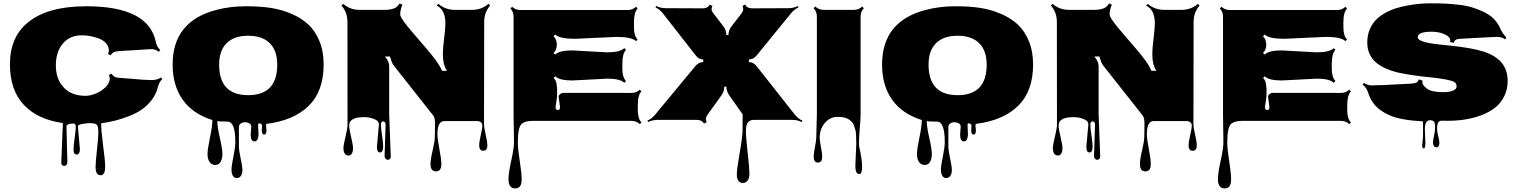

<svg xmlns="http://www.w3.org/2000/svg" viewBox="-20 -708 8888 1123"><path d="M338.4 243.7 347.7 11.7Q198.7 -9.3 118.4 -95.7Q38.1 -182.1 38.1 -331.5Q38.1 -490.7 142.6 -576.2Q257.8 -671.4 484.9 -671.4Q848.6 -671.4 891.6 -462.4Q897.5 -432.1 917.5 -416L909.2 -405.3Q885.7 -422.9 858.4 -420.4L670.4 -408.7Q637.7 -406.2 627.9 -384.8L611.8 -392.6Q616.7 -403.3 616.7 -411.1Q616.7 -436.5 599.9 -455.3Q583 -474.1 557.1 -483.4Q506.8 -501.5 459.5 -501.5Q387.2 -501.5 346.9 -452.4Q306.6 -403.3 306.6 -325Q306.6 -246.6 352.3 -197Q397.9 -147.5 480.5 -147.5Q506.8 -147.5 539.3 -160.4Q571.8 -173.3 596.9 -197.8Q622.1 -222.2 622.1 -249.5Q622.1 -257.3 616.7 -269L632.8 -277.3Q644.5 -255.4 670.7 -253.4Q696.8 -251.5 738.3 -248Q829.6 -239.7 865.2 -239.7Q900.9 -239.7 921.4 -254.9L929.2 -244.6Q911.1 -231 902.1 -194.1Q893.1 -157.2 867.2 -123.3Q841.3 -89.4 808.8 -67.1Q776.4 -44.9 733.4 -28.3Q659.7 1 571.8 13.2Q571.8 58.1 583.5 146.5Q595.2 234.9 595.2 264.2Q595.2 293.5 588.1 305.2Q581.1 316.9 567.4 316.9Q553.7 316.9 546.4 305.2Q539.1 293.5 539.1 267.8Q539.1 242.2 547.1 168.5Q555.2 94.7 555.2 69.8Q555.2 44.9 552.7 36.1Q550.3 27.3 546.9 22.7Q543.5 18.1 535.2 15.6Q516.1 10.7 489.3 13.2Q435.5 17.6 435.5 31.2L447.3 164.1Q447.3 195.8 428.7 195.8Q410.2 195.8 410.2 168.9Q410.2 142.1 416.7 97.7Q423.3 53.2 423.3 33.9Q423.3 14.6 410.6 14.6Q385.7 14.6 377.2 20Q368.7 25.4 368.7 29.8L374 241.2Q374 249.5 368.7 256.1Q363.3 262.7 355.5 262.7Q347.7 262.7 343 257.1Q338.4 251.5 338.4 243.7Z M1446.3 79.1 1449.7 32.2Q1449.7 20 1438 13.4Q1426.3 6.8 1412.6 6.8Q1398.9 6.8 1388.2 14.2Q1377.4 21.5 1377.4 35.2V147.5Q1377.4 171.9 1387.7 219.2Q1397.9 266.6 1397.9 286.9Q1397.9 307.1 1389.2 320.3Q1380.4 333.5 1365 333.5Q1349.6 333.5 1341.8 319.8Q1334 306.2 1334 284.2Q1334 262.2 1345.2 208Q1356.4 153.8 1356.4 124Q1356.4 3.4 1311.5 3.4Q1251 3.4 1251 -1.5V-0.5Q1251 33.2 1265.9 98.4Q1280.8 163.6 1280.8 191.9Q1280.8 220.2 1270.5 238.5Q1260.3 256.8 1239 256.8Q1217.8 256.8 1205.8 239.3Q1193.8 221.7 1193.8 193.6Q1193.8 165.5 1208 97.4Q1222.2 29.3 1222.2 -5.9Q1106.4 -42.5 1048.1 -125.5Q989.7 -208.5 989.7 -330.6Q989.7 -583.5 1244.6 -649.9Q1327.1 -671.4 1415.3 -671.4Q1503.4 -671.4 1565.2 -661.6Q1627 -651.9 1684.8 -627.2Q1742.7 -602.5 1783.4 -564.7Q1824.2 -526.9 1848.6 -467Q1873 -407.2 1873 -330.6Q1873 -174.3 1785.2 -88.6Q1697.3 -2.9 1538.1 16.6Q1536.1 20 1536.1 27.3L1538.6 54.2Q1538.6 79.1 1524.9 79.1Q1511.2 79.1 1511.2 55.2L1512.7 27.8Q1512.7 13.2 1491.7 13.2Q1489.7 17.6 1489.7 29.8L1492.2 77.1Q1492.2 91.8 1486.8 105.5Q1481.4 119.1 1468.8 119.1Q1446.3 119.1 1446.3 79.1ZM1261.7 -330.1Q1261.7 -151.4 1431.6 -151.4Q1601.6 -151.4 1601.6 -330.1Q1601.6 -412.1 1557.6 -455.6Q1513.7 -499 1431.6 -499Q1349.6 -499 1305.7 -455.6Q1261.7 -412.1 1261.7 -330.1Z M2184.6 151.4 2196.3 19Q2196.3 3.4 2178.7 -6.8Q2149.9 -22.9 2108.4 -22.9Q2052.7 -22.9 2031.7 -1Q2022.5 8.8 2022.5 27.6Q2022.5 46.4 2033.7 93.3Q2044.9 140.1 2044.9 159.4Q2044.9 178.7 2037.8 190.2Q2030.8 201.7 2017.1 201.7Q2003.4 201.7 1996.1 190.2Q1988.8 178.7 1988.8 159.2Q1988.8 139.6 2000.7 91.8Q2012.7 43.9 2012.7 19.5L2012.2 -579.1Q2012.2 -636.7 1977.1 -675.3L1987.3 -685.5Q2026.9 -650.4 2083.5 -650.4H2229.5Q2260.7 -650.4 2282.5 -658Q2304.2 -665.5 2317.4 -688L2333.5 -680.2Q2320.8 -649.9 2320.8 -623Q2320.8 -601.1 2397.9 -512.7Q2498.5 -397.5 2527.3 -357.9Q2556.2 -318.4 2564.9 -293.9H2594.2Q2570.3 -329.1 2570.3 -393.1Q2570.3 -422.9 2577.6 -482.2Q2585 -541.5 2585 -571.3Q2585 -651.4 2534.2 -675.3L2544.4 -685.5Q2584 -650.4 2640.6 -650.4H2740.7Q2797.4 -650.4 2836.9 -685.5L2846.7 -675.3Q2812 -636.2 2812 -579.1L2811 17.1Q2811 38.1 2820.8 79.8Q2830.6 121.6 2830.6 142.6Q2830.6 173.8 2806.6 173.8Q2782.7 173.8 2782.7 142.6Q2782.7 122.1 2792 82.3Q2801.3 42.5 2801.3 27.6Q2801.3 12.7 2791.5 6.3Q2781.7 0 2772.5 0H2579.6Q2538.6 0 2538.6 74.7Q2538.6 105.5 2550 163.8Q2561.5 222.2 2561.5 252Q2561.5 294.4 2529.8 294.4Q2498 294.4 2498 251.5Q2498 224.1 2510.5 171.9Q2522.9 119.6 2523.4 93.3L2524.4 28.3Q2525.9 -17.1 2515.1 -30.8L2281.2 -327.1Q2272 -339.4 2260.7 -377.9L2231 -377Q2256.3 -350.6 2256.3 -318.4V-39.6L2265.6 207.5Q2265.6 215.3 2261 220.9Q2256.3 226.6 2248.3 226.6Q2240.2 226.6 2234.9 220Q2229.5 213.4 2229.5 205.1L2235.4 17.6Q2235.4 11.7 2231 6.8Q2226.6 2 2220.7 2Q2208 2 2208 21.5Q2208 41 2214.6 85.4Q2221.2 129.9 2221.2 146.5Q2221.2 183.6 2202.9 183.6Q2184.6 183.6 2184.6 151.4Z M3255.4 -81.1 3247.6 -141.6V-147Q3257.8 -165 3275.4 -165L3673.8 -164.6Q3703.6 -164.6 3722.2 -183.6L3731.9 -173.8Q3710.4 -152.3 3710.4 -91.8Q3710.4 -91.8 3710.4 -63.5Q3710.4 -14.2 3731.9 8.3L3722.2 18.1Q3703.1 -1 3673.8 -1H3096.2Q3052.7 -1 3032.2 15.6Q3008.8 35.2 3008.8 126Q3008.8 162.6 3020 234.1Q3031.2 305.7 3031.2 341.8Q3031.2 394 2994.1 394Q2954.1 394 2954.1 340.3Q2954.1 303.7 2970.2 231.9Q2986.3 160.2 2986.3 123L2983.9 -40.5V-609.9Q2983.9 -640.1 2965.3 -658.2L2975.1 -668.5Q2995.1 -649.4 3023.9 -649.4H3650.9Q3680.7 -649.4 3699.7 -668.5L3709.5 -658.2Q3688 -636.7 3688 -577.1V-549.8Q3688 -497.6 3709.5 -476.6L3699.7 -467.3Q3675.3 -492.2 3585 -492.2L3342.3 -481Q3252.4 -481 3228 -505.9L3217.8 -496.1Q3236.8 -477.5 3236.8 -447Q3236.8 -416.5 3217.8 -397.9L3228 -388.7Q3251.5 -413.1 3326.7 -413.1L3531.2 -401.9Q3606.9 -401.9 3631.3 -426.3L3641.6 -416.5Q3620.1 -395 3620.1 -334V-306.6Q3620.1 -256.3 3641.6 -233.9L3631.3 -223.6Q3607.9 -248 3532.2 -248L3327.6 -237.3Q3252.4 -237.3 3228 -261.7L3218.3 -252Q3232.9 -237.3 3235.4 -217Q3237.8 -196.8 3238.3 -188.2Q3238.8 -179.7 3238.3 -161.9Q3237.8 -144 3237.8 -140.6L3229.5 -82Q3229.5 -64.5 3242.4 -64.5Q3255.4 -64.5 3255.4 -81.1Z M4097.7 14.6Q4085.9 -6.8 4056.6 -6.8H3826.2Q3796.9 -6.8 3770.5 5.4L3766.6 -2Q3794.4 -15.6 3812 -37.6L4047.9 -322.3Q4066.9 -344.7 4093.3 -344.7V-359.9Q4067.4 -359.9 4049.3 -383.8L3857.9 -628.9Q3839.8 -652.3 3814 -665L3817.9 -672.9Q3843.3 -660.2 3873 -660.2L4090.8 -659.2Q4120.6 -659.2 4131.3 -681.2L4147 -673.3Q4142.1 -662.1 4141.8 -652.8Q4141.6 -643.6 4154.3 -627.4L4210.9 -554.2Q4228.5 -531.7 4228.5 -502.9H4240.7Q4240.7 -531.2 4258.8 -554.2L4315.4 -627.4Q4327.1 -643.1 4327.1 -653.1Q4327.1 -663.1 4322.8 -673.3L4338.4 -681.2Q4349.1 -659.2 4378.9 -659.2L4591.3 -660.2Q4620.6 -660.2 4647 -672.4L4650.4 -665Q4624.5 -652.3 4606 -629.4L4405.3 -383.3Q4386.7 -360.4 4360.4 -360.4V-344.7Q4386.7 -344.7 4404.8 -321.8L4628.9 -37.6Q4646 -15.6 4673.3 -2L4669.4 5.9Q4644 -6.8 4614.3 -6.8H4388.7Q4367.2 -6.8 4355 7.3Q4342.8 21.5 4342.8 58.3Q4342.8 95.2 4353 185.5Q4363.3 275.9 4363.3 305.9Q4363.3 335.9 4351.8 349.1Q4340.3 362.3 4325.4 362.3Q4310.5 362.3 4300 350.8Q4289.6 339.4 4289.6 310.8Q4289.6 282.2 4306.4 186Q4323.2 89.8 4323.2 53.7L4323.7 -39.1L4246.1 -149.4Q4228.5 -175.3 4228.5 -201.2H4216.3Q4216.3 -173.3 4199.2 -149.4L4119.6 -39.1Q4108.4 -22.9 4108.4 -13.7Q4108.4 -4.4 4113.8 6.3Z M4982.9 263.2 4988.3 133.3Q4988.3 70.3 4983.6 53.7Q4979 37.1 4974.1 24.4Q4969.2 11.7 4961.4 3.9Q4953.6 -3.9 4942.9 -10.7Q4922.4 -24.4 4878.4 -24.4Q4834.5 -24.4 4804.4 11.2Q4774.4 46.9 4774.4 96.7Q4774.4 115.2 4781.7 152.1Q4789.1 189 4789.1 207.5Q4789.1 242.7 4764.2 242.7Q4739.3 242.7 4739.3 208.5Q4739.3 189.5 4746.8 151.4Q4754.4 113.3 4754.4 93.8L4757.8 -37.1V-610.8Q4757.8 -641.1 4738.8 -659.7L4748.5 -669.9Q4769 -650.4 4797.4 -650.4H4974.1Q5003.4 -650.4 5022.9 -669.9L5032.7 -659.7Q5013.7 -640.6 5013.7 -610.8V-39.6Q5013.7 -14.2 5008.3 48.1Q5002.9 110.4 5004.9 144H5004.4Q5022.5 225.1 5022.5 267.6Q5022.5 310.1 5006.3 310.1Q4982.9 310.1 4982.9 263.2Z M5595.7 79.1 5599.1 32.2Q5599.1 20 5587.4 13.4Q5575.7 6.8 5562 6.8Q5548.3 6.8 5537.6 14.2Q5526.9 21.5 5526.9 35.2V147.5Q5526.9 171.9 5537.1 219.2Q5547.4 266.6 5547.4 286.9Q5547.4 307.1 5538.6 320.3Q5529.8 333.5 5514.4 333.5Q5499 333.5 5491.2 319.8Q5483.4 306.2 5483.4 284.2Q5483.4 262.2 5494.6 208Q5505.9 153.8 5505.9 124Q5505.9 3.4 5460.9 3.4Q5400.4 3.4 5400.4 -1.5V-0.5Q5400.4 33.2 5415.3 98.4Q5430.2 163.6 5430.2 191.9Q5430.2 220.2 5419.9 238.5Q5409.7 256.8 5388.4 256.8Q5367.2 256.8 5355.2 239.3Q5343.3 221.7 5343.3 193.6Q5343.3 165.5 5357.4 97.4Q5371.6 29.3 5371.6 -5.9Q5255.9 -42.5 5197.5 -125.5Q5139.2 -208.5 5139.2 -330.6Q5139.2 -583.5 5394 -649.9Q5476.6 -671.4 5564.7 -671.4Q5652.8 -671.4 5714.6 -661.6Q5776.4 -651.9 5834.2 -627.2Q5892.1 -602.5 5932.9 -564.7Q5973.6 -526.9 5998 -467Q6022.5 -407.2 6022.5 -330.6Q6022.5 -174.3 5934.6 -88.6Q5846.7 -2.9 5687.5 16.6Q5685.5 20 5685.5 27.3L5688 54.2Q5688 79.1 5674.3 79.1Q5660.6 79.1 5660.6 55.2L5662.1 27.8Q5662.1 13.2 5641.1 13.2Q5639.2 17.6 5639.2 29.8L5641.6 77.1Q5641.6 91.8 5636.2 105.5Q5630.9 119.1 5618.2 119.1Q5595.7 119.1 5595.7 79.1ZM5411.1 -330.1Q5411.1 -151.4 5581.1 -151.4Q5751 -151.4 5751 -330.1Q5751 -412.1 5707 -455.6Q5663.1 -499 5581.1 -499Q5499 -499 5455.1 -455.6Q5411.1 -412.1 5411.1 -330.1Z M6334 151.4 6345.7 19Q6345.7 3.4 6328.1 -6.8Q6299.3 -22.9 6257.8 -22.9Q6202.1 -22.9 6181.2 -1Q6171.9 8.8 6171.9 27.6Q6171.9 46.4 6183.1 93.3Q6194.3 140.1 6194.3 159.4Q6194.3 178.7 6187.3 190.2Q6180.2 201.7 6166.5 201.7Q6152.8 201.7 6145.5 190.2Q6138.2 178.7 6138.2 159.2Q6138.2 139.6 6150.1 91.8Q6162.1 43.9 6162.1 19.5L6161.6 -579.1Q6161.6 -636.7 6126.5 -675.3L6136.7 -685.5Q6176.3 -650.4 6232.9 -650.4H6378.9Q6410.2 -650.4 6431.9 -658Q6453.6 -665.5 6466.8 -688L6482.9 -680.2Q6470.2 -649.9 6470.2 -623Q6470.2 -601.1 6547.4 -512.7Q6647.9 -397.5 6676.8 -357.9Q6705.6 -318.4 6714.4 -293.9H6743.7Q6719.7 -329.1 6719.7 -393.1Q6719.7 -422.9 6727.1 -482.2Q6734.4 -541.5 6734.4 -571.3Q6734.4 -651.4 6683.6 -675.3L6693.8 -685.5Q6733.4 -650.4 6790 -650.4H6890.1Q6946.8 -650.4 6986.3 -685.5L6996.1 -675.3Q6961.4 -636.2 6961.4 -579.1L6960.4 17.1Q6960.4 38.1 6970.2 79.8Q6980 121.6 6980 142.6Q6980 173.8 6956.1 173.8Q6932.1 173.8 6932.1 142.6Q6932.1 122.1 6941.4 82.3Q6950.7 42.5 6950.7 27.6Q6950.7 12.7 6940.9 6.3Q6931.2 0 6921.9 0H6729Q6688 0 6688 74.7Q6688 105.5 6699.5 163.8Q6710.9 222.2 6710.9 252Q6710.9 294.4 6679.2 294.4Q6647.5 294.4 6647.5 251.5Q6647.5 224.1 6659.9 171.9Q6672.4 119.6 6672.9 93.3L6673.8 28.3Q6675.3 -17.1 6664.6 -30.8L6430.7 -327.1Q6421.4 -339.4 6410.2 -377.9L6380.4 -377Q6405.8 -350.6 6405.8 -318.4V-39.6L6415 207.5Q6415 215.3 6410.4 220.9Q6405.8 226.6 6397.7 226.6Q6389.6 226.6 6384.3 220Q6378.9 213.4 6378.9 205.1L6384.8 17.6Q6384.8 11.7 6380.4 6.8Q6376 2 6370.1 2Q6357.4 2 6357.4 21.5Q6357.4 41 6364 85.4Q6370.6 129.9 6370.6 146.5Q6370.6 183.6 6352.3 183.6Q6334 183.6 6334 151.4Z M7404.8 -81.1 7397 -141.6V-147Q7407.2 -165 7424.8 -165L7823.2 -164.6Q7853 -164.6 7871.6 -183.6L7881.3 -173.8Q7859.9 -152.3 7859.9 -91.8Q7859.9 -91.8 7859.9 -63.5Q7859.9 -14.2 7881.3 8.3L7871.6 18.1Q7852.5 -1 7823.2 -1H7245.6Q7202.1 -1 7181.6 15.6Q7158.2 35.2 7158.2 126Q7158.2 162.6 7169.4 234.1Q7180.7 305.7 7180.7 341.8Q7180.7 394 7143.6 394Q7103.5 394 7103.5 340.3Q7103.5 303.7 7119.6 231.9Q7135.7 160.2 7135.7 123L7133.3 -40.5V-609.9Q7133.3 -640.1 7114.7 -658.2L7124.5 -668.5Q7144.5 -649.4 7173.3 -649.4H7800.3Q7830.1 -649.4 7849.1 -668.5L7858.9 -658.2Q7837.4 -636.7 7837.4 -577.1V-549.8Q7837.4 -497.6 7858.9 -476.6L7849.1 -467.3Q7824.7 -492.2 7734.4 -492.2L7491.7 -481Q7401.9 -481 7377.4 -505.9L7367.2 -496.1Q7386.2 -477.5 7386.2 -447Q7386.2 -416.5 7367.2 -397.9L7377.4 -388.7Q7400.9 -413.1 7476.1 -413.1L7680.7 -401.9Q7756.3 -401.9 7780.8 -426.3L7791 -416.5Q7769.5 -395 7769.5 -334V-306.6Q7769.5 -256.3 7791 -233.9L7780.8 -223.6Q7757.3 -248 7681.6 -248L7477.1 -237.3Q7401.9 -237.3 7377.4 -261.7L7367.7 -252Q7382.3 -237.3 7384.8 -217Q7387.2 -196.8 7387.7 -188.2Q7388.2 -179.7 7387.7 -161.9Q7387.2 -144 7387.2 -140.6L7378.9 -82Q7378.9 -64.5 7391.8 -64.5Q7404.8 -64.5 7404.8 -81.1Z M8298.3 142.6 8303.2 93.3V2Q8171.9 -4.9 8106.9 -33.9Q8042 -63 8011.2 -106.9Q7992.7 -132.8 7982.7 -164.8Q7972.7 -196.8 7949.7 -212.9L7957 -223.1Q7979 -208.5 8004.6 -208.5Q8030.3 -208.5 8070.3 -210.4Q8110.4 -212.4 8160.6 -215.1Q8210.9 -217.8 8232.4 -218.8Q8253.9 -219.7 8264.2 -224.9Q8274.4 -230 8278.8 -243.7L8300.8 -236.3Q8299.3 -232.4 8299.3 -226.1Q8299.3 -210 8326.2 -189.5Q8353 -168.9 8423.3 -168.9Q8470.7 -168.9 8490.7 -185.1Q8499.5 -192.4 8499.5 -202.6Q8499.5 -226.6 8473.1 -234.4Q8446.8 -242.2 8409.4 -247.8Q8372.1 -253.4 8334.7 -256.8Q8297.4 -260.3 8253.9 -266.6Q8210.4 -272.9 8171.9 -280.5Q8133.3 -288.1 8096.9 -302.7Q8060.5 -317.4 8034.7 -337.2Q8008.8 -356.9 7992.9 -387.9Q7977.1 -418.9 7977.1 -458.5Q7977.1 -498 7989.5 -530.8Q8002 -563.5 8023.4 -586.9Q8044.9 -610.4 8075.4 -628.4Q8106 -646.5 8139.4 -657.7Q8172.9 -668.9 8212.4 -675.8Q8281.2 -688.5 8342.3 -688.5Q8403.3 -688.5 8435.3 -686.8Q8467.3 -685.1 8510.5 -680.4Q8553.7 -675.8 8588.6 -665.3Q8623.5 -654.8 8657.7 -638.7Q8729 -605.5 8757.8 -535.6Q8769.5 -510.7 8790 -489.3L8783.7 -478Q8763.2 -492.2 8736.3 -492.2H8730Q8690.9 -490.7 8618.4 -486.6Q8545.9 -482.4 8525.1 -481.4Q8504.4 -480.5 8495.4 -475.6Q8486.3 -470.7 8482.4 -457L8460.9 -462.9Q8462.4 -467.3 8462.4 -472.2Q8462.4 -492.7 8429.2 -507.6Q8396 -522.5 8354 -522.5Q8272 -522.5 8272 -490.2Q8272 -461.4 8395 -448.2Q8423.8 -444.8 8460.4 -441.4Q8587.9 -428.2 8655.8 -406.7Q8798.3 -361.8 8798.3 -235.4Q8798.3 -183.6 8776.9 -142.3Q8755.4 -101.1 8720.9 -75.2Q8686.5 -49.3 8639.6 -32.2Q8555.2 -1.5 8446.8 -1.5Q8417.5 -1.5 8412.1 -2Q8385.7 -2 8385.7 38.6V50.3Q8385.7 63.5 8392.3 89.1Q8398.9 114.7 8398.9 127.4Q8398.9 153.3 8380.9 153.3Q8371.6 153.3 8366.5 145.5Q8361.3 137.7 8361.3 126Q8361.3 114.3 8367.4 86.2Q8373.5 58.1 8373.5 45.4Q8373.5 32.7 8373.3 27.6Q8373 22.5 8371.8 14.9Q8370.6 7.3 8367.7 3.9Q8360.8 -4.9 8344.2 -4.9Q8314 -4.9 8314 47.9L8316.9 127.9Q8316.9 160.2 8307.6 160.2Q8298.3 160.2 8298.3 142.6Z"/></svg>

Font: Nosifer
Style: Regular
Weight: 400
Version: Version 001.002